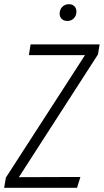

<svg xmlns="http://www.w3.org/2000/svg" viewBox="-31 -897 496 917"><path d="M291 -796.9Q273.9 -796.9 263.9 -806.4Q253.9 -815.9 253.9 -832Q253.9 -851.6 266.6 -864.3Q279.3 -877 297.9 -877Q314.5 -877 324.2 -867.2Q334 -857.4 334 -841.8Q334 -821.8 321.5 -809.3Q309.1 -796.9 291 -796.9ZM-11.2 0 -2.9 -48.8 375 -633.8H106.9L115.2 -685.1H444.8L437 -637.2L59.1 -50.8L353 -51.8L336.9 0Z"/></svg>

Font: Fira Sans Compressed Light
Style: Italic
Weight: 300
Width: 3
Italic angle: -8°
Designer: Carrois Corporate & Edenspiekermann AG
Foundry: Carrois Corporate GbR & Edenspiekermann AG
Version: Version 4.203;PS 004.203;hotconv 1.0.88;makeotf.lib2.5.64775